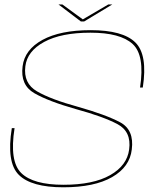

<svg xmlns="http://www.w3.org/2000/svg" viewBox="-20 -812 700 837"><path d="M332.5 -718.5 235 -792.5H252L341 -727.5L452 -792.5H469.5L347 -718.5ZM256 4.5Q116.5 4.5 62 -49.8Q7.5 -104 31.5 -253.5H43.5Q20.5 -108.5 72.8 -57.5Q125 -6.5 256.5 -6.5Q386.5 -6.5 460.2 -48.5Q534 -90.5 543 -160.5Q553.5 -238.5 491.5 -271.2Q429.5 -304 310.5 -336.5Q190.5 -370.5 129.2 -406Q68 -441.5 78.5 -523Q87.5 -595.5 165 -638Q242.5 -680.5 375 -680.5Q515.5 -680.5 570 -627Q624.5 -573.5 602.5 -430.5H590.5Q612 -571 558.2 -620.2Q504.5 -669.5 374.5 -669.5Q246.5 -669.5 172.5 -629.2Q98.5 -589 90.5 -523Q81 -448.5 141.8 -413.5Q202.5 -378.5 319.5 -346.5Q441.5 -312 503.5 -279Q565.5 -246 554.5 -160.5Q546 -84.5 468.8 -40Q391.5 4.5 256 4.5Z"/></svg>

Font: Anybody ExtraExpanded Thin
Style: Italic
Weight: 100
Width: 8
Italic angle: -10°
Designer: Tyler Finck
Foundry: Etcetera Type Company
Version: Version 1.010; ttfautohint (v1.8.3) -l 8 -r 50 -G 200 -x 14 